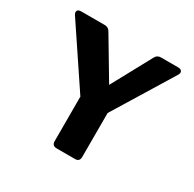

<svg xmlns="http://www.w3.org/2000/svg" viewBox="-148 -823 987 978"><g transform="rotate(30 346.0 -333.5)"><path d="M302 0Q274 0 274 -27V-289L43 -634Q34 -648 39 -657.5Q44 -667 61 -667H198Q221 -667 231 -649L371 -414L498 -648Q508 -667 530 -667H631Q647 -667 652.5 -658Q658 -649 650 -635L436 -286V-27Q436 0 409 0Z"/></g></svg>

Font: Pitagon Sans
Style: Bold
Weight: 700
Designer: Travis Tran
Foundry: Pitagon
Version: Version 1.001; ttfautohint (v1.8.4.7-5d5b);gftools[0.9.26]